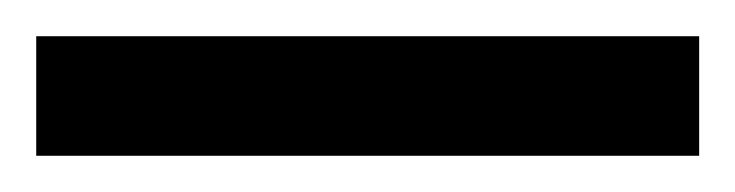

<svg xmlns="http://www.w3.org/2000/svg" viewBox="-22 -23 406 106"><path d="M-2 63V-3H364V63Z"/></svg>

Font: Noto Sans Kannada UI ExtraCondensed SemiBold
Style: Regular
Weight: 600
Width: 2
Designer: Jelle Bosma - Monotype Design Team
Foundry: Monotype Imaging Inc.
Version: Version 2.005; ttfautohint (v1.8.4.7-5d5b)